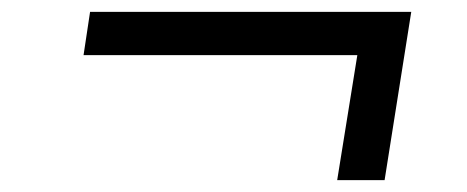

<svg xmlns="http://www.w3.org/2000/svg" viewBox="-20 -445 788 324"><path d="M549 -141 583 -352H121L132 -425H674L629 -141Z"/></svg>

Font: Nunito Sans 10pt Expanded Medium
Style: Italic
Weight: 500
Width: 7
Italic angle: -9°
Designer: Vernon Adams
Foundry: Vernon Adams
Version: Version 3.101;gftools[0.9.27]